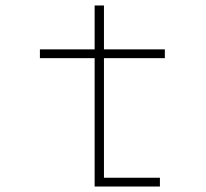

<svg xmlns="http://www.w3.org/2000/svg" viewBox="-20 -680 750 700"><path d="M359 -32H563V0H325V-468H125.5V-500H325V-660H359V-500H581V-468H359Z"/></svg>

Font: League Mono Thin
Style: Regular
Weight: 100
Width: 6
Designer: Tyler Finck
Foundry: The League of Moveable Type / Tyler Finck
Version: Version 2.300;RELEASE